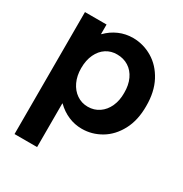

<svg xmlns="http://www.w3.org/2000/svg" viewBox="-171 -660 944 993"><g transform="rotate(30 300.5 -163.5)"><path d="M55.7 -523.4H184.6V-466.8H186.5Q216.8 -498 255.9 -515.1Q294.9 -532.2 339.8 -532.2Q401.4 -531.7 455.1 -499.8Q508.8 -467.8 541.3 -406.5Q573.7 -345.2 573.2 -260.7Q573.7 -176.3 541.3 -115.5Q508.8 -54.7 455.8 -23.4Q402.8 7.8 342.8 7.8Q299.8 7.8 261.5 -8.8Q223.1 -25.4 192.4 -55.7H190.4V205.1H55.7ZM440.4 -262.7Q440.9 -309.1 424.6 -344.2Q408.2 -379.4 378.4 -398.2Q348.6 -417 310.5 -417Q274.4 -417.5 245.6 -398.9Q216.8 -380.4 200.2 -345.2Q183.6 -310.1 183.6 -262.7Q183.6 -217.3 200.2 -181.9Q216.8 -146.5 246.1 -126.5Q275.4 -106.4 312.5 -106.4Q350.1 -106.4 379.4 -126.5Q408.7 -146.5 424.8 -181.9Q440.9 -217.3 440.4 -262.7Z"/></g></svg>

Font: Reddit Sans Vanilla
Style: Bold
Weight: 700
Designer: Stephen Hutchings
Foundry: Reddit
Version: Version 1.013